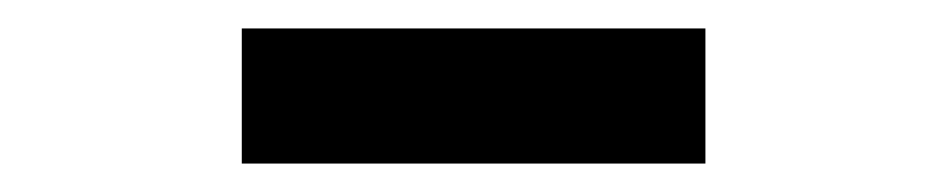

<svg xmlns="http://www.w3.org/2000/svg" viewBox="-20 -789 666 135"><path d="M150 -674H476V-769H150Z"/></svg>

Font: Source Han Sans CN
Style: Bold
Weight: 700
Designer: Ryoko NISHIZUKA 西塚涼子 (kana, bopomofo & ideographs); Paul D. Hunt (Latin, Greek & Cyrillic); Sandoll Communications 산돌커뮤니
Foundry: Adobe
Version: Version 2.001;hotconv 1.0.107;makeotfexe 2.5.65593